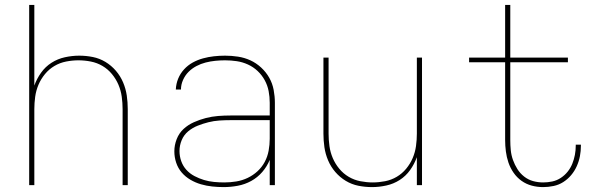

<svg xmlns="http://www.w3.org/2000/svg" viewBox="-20 -755 2440 783"><path d="M99 0V-735H120V-406Q130 -434 147.5 -458.5Q165 -483 190 -499Q215 -515 244.5 -521.5Q274 -528 303 -528Q331 -528 358.5 -522.5Q386 -517 410 -502.5Q434 -488 452.5 -466.5Q471 -445 482 -419Q493 -393 497 -365.5Q501 -338 501 -310V0H480V-310Q480 -335 476.5 -360.5Q473 -386 463 -409.5Q453 -433 436.5 -453Q420 -473 398 -486Q376 -499 350.5 -504Q325 -509 300 -509Q275 -509 249.5 -504Q224 -499 202 -486Q180 -473 163.5 -453Q147 -433 137 -409.5Q127 -386 123.5 -360.5Q120 -335 120 -310V0Z M892 8Q869 8 845.5 5.5Q822 3 799.5 -3.5Q777 -10 756.5 -22Q736 -34 721 -51.5Q706 -69 698.5 -91.5Q691 -114 691 -138Q691 -163 700.5 -187.5Q710 -212 728.5 -229Q747 -246 770.5 -256.5Q794 -267 819 -273.5Q844 -280 869.5 -282Q895 -284 920 -284H1080V-336Q1080 -360 1075.5 -383.5Q1071 -407 1059.5 -428Q1048 -449 1030.5 -465.5Q1013 -482 991 -492Q969 -502 945.5 -505.5Q922 -509 898 -509Q878 -509 858 -507Q838 -505 818.5 -500Q799 -495 781 -485.5Q763 -476 749 -462Q735 -448 726.5 -429Q718 -410 718 -390H697Q698 -413 706.5 -434Q715 -455 730.5 -472Q746 -489 766 -500Q786 -511 808 -517Q830 -523 852.5 -525.5Q875 -528 898 -528Q924 -528 950.5 -524Q977 -520 1001 -509Q1025 -498 1045 -479.5Q1065 -461 1078 -438Q1091 -415 1096 -388.5Q1101 -362 1101 -336V0H1080V-103Q1069 -76 1049.5 -53.5Q1030 -31 1004.5 -17Q979 -3 950 2.5Q921 8 892 8ZM895 -11Q919 -11 943.5 -15Q968 -19 990 -29.5Q1012 -40 1030 -56.5Q1048 -73 1059.5 -94.5Q1071 -116 1075.5 -140.5Q1080 -165 1080 -189V-265H920Q897 -265 874.5 -263.5Q852 -262 830 -256.5Q808 -251 786.5 -242.5Q765 -234 747.5 -219.5Q730 -205 721 -183.5Q712 -162 712 -139Q712 -118 719 -98Q726 -78 740 -62.5Q754 -47 773 -37Q792 -27 812 -21Q832 -15 853 -13Q874 -11 895 -11Z M1497 8Q1469 8 1441.5 2.5Q1414 -3 1390 -17.5Q1366 -32 1347.5 -53.5Q1329 -75 1318 -101Q1307 -127 1303 -154.5Q1299 -182 1299 -210V-520H1320V-210Q1320 -185 1323.5 -159.5Q1327 -134 1337 -110.5Q1347 -87 1363.5 -67Q1380 -47 1402 -34Q1424 -21 1449.5 -16Q1475 -11 1500 -11Q1525 -11 1550.5 -16Q1576 -21 1598 -34Q1620 -47 1636.5 -67Q1653 -87 1663 -110.5Q1673 -134 1676.5 -159.5Q1680 -185 1680 -210V-520H1701V0H1680V-114Q1670 -86 1652.5 -61.5Q1635 -37 1610 -21Q1585 -5 1555.5 1.5Q1526 8 1497 8Z M2195 8Q2171 8 2148.5 2Q2126 -4 2107 -17.5Q2088 -31 2074.5 -50.5Q2061 -70 2053.5 -92Q2046 -114 2043 -137.5Q2040 -161 2040 -184V-501H1893V-520H2040V-735H2061V-520H2296V-501H2061V-184Q2061 -163 2063 -142.5Q2065 -122 2072 -102.5Q2079 -83 2090 -65.5Q2101 -48 2117.5 -35Q2134 -22 2154 -16.5Q2174 -11 2195 -11Q2214 -11 2232.5 -15Q2251 -19 2267 -29.5Q2283 -40 2295 -55Q2307 -70 2314 -87.5Q2321 -105 2324.5 -123.5Q2328 -142 2328 -161V-165H2349V-161Q2349 -139 2345 -118Q2341 -97 2332 -77Q2323 -57 2309 -40.5Q2295 -24 2277 -12.5Q2259 -1 2237.5 3.5Q2216 8 2195 8Z"/></svg>

Font: Iosevka Thin Extended
Style: Regular
Weight: 100
Width: 7
Monospace: yes
Designer: Belleve Invis
Foundry: Belleve Invis
Version: Version 32.5.0; ttfautohint (v1.8.4)